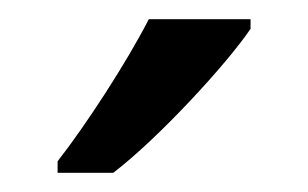

<svg xmlns="http://www.w3.org/2000/svg" viewBox="-20 -786 321 200"><path d="M241 -756V-766H135C112 -721 69 -655 40 -618V-606H98C145 -642 216 -719 241 -756Z"/></svg>

Font: Noto Sans Brahmi
Style: Regular
Weight: 400
Designer: Monotype Design Team
Foundry: Monotype Imaging Inc.
Version: Version 2.004